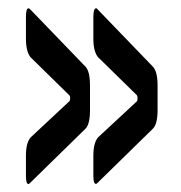

<svg xmlns="http://www.w3.org/2000/svg" viewBox="-20 -558 445 473"><path d="M50.3 -104.5Q43.9 -104.5 43.9 -124.5V-174.8Q43.9 -206.5 55.7 -219.7L150.9 -308.6Q152.8 -310.5 152.8 -315.9Q152.8 -321.3 150.9 -323.2L55.2 -417Q43.9 -431.2 43.9 -462.9V-516.1Q43.9 -537.6 50.3 -537.6Q51.8 -537.6 55.2 -534.2L190.4 -394Q201.7 -382.3 201.7 -347.7V-286.6Q201.7 -251.5 190.4 -240.7L55.2 -108.4Q51.3 -104.5 50.3 -104.5ZM216.3 -105Q210 -105 210 -124.5V-174.8Q210 -206.1 221.7 -219.7L317.4 -308.6Q318.8 -310.1 318.8 -315.9Q318.8 -321.3 317.4 -323.2L221.7 -417Q210 -430.7 210 -462.9V-516.1Q210 -537.6 216.8 -537.6Q218.8 -537.6 221.2 -534.2L356.4 -394Q368.2 -381.8 368.2 -347.7V-286.6Q368.2 -252 356.4 -240.7L221.2 -108.4Q218.3 -105 216.3 -105Z"/></svg>

Font: BenchNine
Style: Bold
Weight: 700
Version: Version 1 ; ttfautohint (v0.92.18-e454-dirty) -l 8 -r 50 -G 